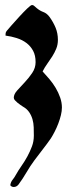

<svg xmlns="http://www.w3.org/2000/svg" viewBox="-20 -582 270 766"><path d="M108 -562Q113 -562 117.5 -557.5Q122 -553 126 -550Q139 -539 153 -534Q167 -529 178 -514Q193 -493 202 -471Q211 -449 211 -423Q211 -404 204.5 -388Q198 -372 188.5 -357Q179 -342 168.5 -327.5Q158 -313 150 -297Q163 -283 177 -266.5Q191 -250 202 -231.5Q213 -213 220 -193Q227 -173 227 -153Q227 -139 223 -122.5Q219 -106 212.5 -89Q206 -72 198 -56.5Q190 -41 183 -30Q167 -7 150.5 14Q134 35 117 58Q100 81 85.5 106Q71 131 54 154Q46 164 35 164Q26 164 21 157Q23 144 30 135.5Q37 127 43 116Q53 98 66 79.5Q79 61 89.5 41.5Q100 22 107.5 2Q115 -18 115 -41Q115 -57 114.5 -74Q114 -91 109.5 -106.5Q105 -122 96 -135Q87 -148 71 -157Q68 -159 62 -163Q56 -167 50 -172Q44 -177 39.5 -182Q35 -187 35 -192Q35 -206 48.5 -221Q62 -236 78.5 -253.5Q95 -271 108.5 -291Q122 -311 122 -334Q122 -361 112 -379.5Q102 -398 85.5 -410.5Q69 -423 47 -430Q25 -437 2 -440Q2 -445 2.5 -449.5Q3 -454 7 -459Q11 -464 26 -481Q41 -498 57.5 -516Q74 -534 88.5 -548Q103 -562 108 -562Z"/></svg>

Font: Hand Textur
Style: Regular
Weight: 400
Designer: F. H. Ehmcke um 1935
Foundry: Peter Wiegel
Version: Version 1.000